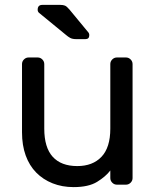

<svg xmlns="http://www.w3.org/2000/svg" viewBox="-20 -755 637 785"><path d="M70 0ZM70 -493Q70 -504 78 -512Q86 -520 97 -520H134Q145 -520 153 -512Q161 -504 161 -493V-229Q161 -152 195.5 -114Q230 -76 296 -76Q359 -76 395 -114Q431 -152 431 -229V-493Q431 -504 439 -512Q447 -520 458 -520H495Q506 -520 514 -512Q522 -504 522 -493V-27Q522 -16 514 -8Q506 0 495 0H458Q447 0 439 -8Q431 -16 431 -27V-58Q412 -33 377 -11.5Q342 10 281 10Q234 10 195 -5.5Q156 -21 128 -49.5Q100 -78 85 -119.5Q70 -161 70 -214ZM340 -624Q345 -619 345 -611Q345 -595 329 -595H292Q276 -595 267 -600Q258 -605 250 -612L139 -703Q134 -708 134 -715Q134 -735 153 -735H227Q238 -735 245.5 -732Q253 -729 264 -716Z"/></svg>

Font: Rubik
Style: Regular
Weight: 400
Designer: Hubert & Fischer
Foundry: Hubert & Fischer
Version: Version 1.002; ttfautohint (v1.6)